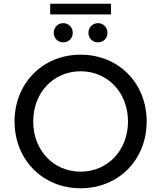

<svg xmlns="http://www.w3.org/2000/svg" viewBox="-20 -1001 864 1029"><path d="M412 8C615 8 766 -144 766 -350C766 -556 615 -708 412 -708C209 -708 58 -555 58 -350C58 -145 209 8 412 8ZM412 -81C267 -81 158 -195 158 -350C158 -505 267 -619 412 -619C557 -619 666 -505 666 -350C666 -195 557 -81 412 -81ZM505 -774C533 -774 556 -795 556 -825C556 -855 533 -877 505 -877C477 -877 454 -855 454 -825C454 -795 477 -774 505 -774ZM319 -774C347 -774 370 -795 370 -825C370 -855 347 -877 319 -877C291 -877 268 -855 268 -825C268 -795 291 -774 319 -774ZM249 -924H575V-981H249Z"/></svg>

Font: Chess Sans Medium
Style: Regular
Weight: 500
Designer: Wolf Bōese
Foundry: Wolf Bōese
Version: Version 7.223;Glyphs 3.3 (3306)